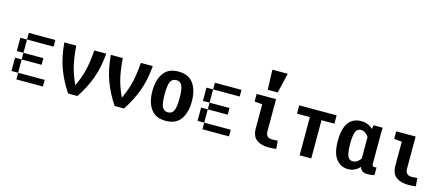

<svg xmlns="http://www.w3.org/2000/svg" viewBox="-48 -1210 4034 1744"><g transform="rotate(15 1969.0 -338.0)"><path d="M312.5 -62.5V0H250V-62.5ZM250 -62.5V0H187.5V-62.5ZM187.5 -62.5V0H125V-62.5ZM125 -125V-62.5H62.5V-125ZM125 -187.5V-125H62.5V-187.5ZM125 -312.5V-250H62.5V-312.5ZM125 -375V-312.5H62.5V-375ZM187.5 -437.5V-375H125V-437.5ZM250 -437.5V-375H187.5V-437.5ZM312.5 -437.5V-375H250V-437.5ZM187.5 -250V-187.5H125V-250ZM250 -250V-187.5H187.5V-250ZM312.5 -250V-187.5H250V-250ZM375 -437.5V-375H312.5V-437.5ZM375 -62.5V0H312.5V-62.5Z M741.2 -437.5H853.5Q841.8 -300.8 803.7 -198.2Q765.6 -95.7 700.2 2H612.3Q546.9 -95.7 508.8 -198.2Q470.7 -300.8 459 -437.5H571.3Q581.1 -308.6 603 -229.5Q625 -150.4 668 -62.5H644.5Q687.5 -150.4 709.5 -229.5Q731.4 -308.6 741.2 -437.5Z M1178.7 -437.5H1291Q1279.3 -300.8 1241.2 -198.2Q1203.1 -95.7 1137.7 2H1049.8Q984.4 -95.7 946.3 -198.2Q908.2 -300.8 896.5 -437.5H1008.8Q1018.6 -308.6 1040.5 -229.5Q1062.5 -150.4 1105.5 -62.5H1082Q1125 -150.4 1147 -229.5Q1168.9 -308.6 1178.7 -437.5Z M1345.7 -218.8Q1345.7 -323.2 1390.6 -386.7Q1435.5 -450.2 1531.2 -450.2Q1627 -450.2 1671.9 -386.7Q1716.8 -323.2 1716.8 -218.8Q1716.8 -114.3 1671.9 -50.8Q1627 12.7 1531.2 12.7Q1435.5 12.7 1390.6 -50.8Q1345.7 -114.3 1345.7 -218.8ZM1601.6 -218.7Q1601.6 -302.7 1585.3 -336.4Q1569.1 -370.1 1531.1 -370.1Q1493.2 -370.1 1477.1 -336.4Q1460.9 -302.7 1460.9 -218.7Q1460.9 -133.8 1477.2 -100.6Q1493.4 -67.4 1531.4 -67.4Q1569.3 -67.4 1585.4 -100.6Q1601.6 -133.8 1601.6 -218.7Z M2062.5 -62.5V0H2000V-62.5ZM2000 -62.5V0H1937.5V-62.5ZM1937.5 -62.5V0H1875V-62.5ZM1875 -125V-62.5H1812.5V-125ZM1875 -187.5V-125H1812.5V-187.5ZM1875 -312.5V-250H1812.5V-312.5ZM1875 -375V-312.5H1812.5V-375ZM1937.5 -437.5V-375H1875V-437.5ZM2000 -437.5V-375H1937.5V-437.5ZM2062.5 -437.5V-375H2000V-437.5ZM1937.5 -250V-187.5H1875V-250ZM2000 -250V-187.5H1937.5V-250ZM2062.5 -250V-187.5H2000V-250ZM2125 -437.5V-375H2062.5V-437.5ZM2125 -62.5V0H2062.5V-62.5Z M2450.2 -437.5V-133.8Q2450.2 -105.5 2464.8 -89.8Q2479.5 -74.2 2511.7 -74.2Q2533.2 -74.2 2562.5 -77.1L2569.3 -1Q2535.2 3.9 2499 3.9Q2425.8 3.9 2383.3 -28.3Q2340.8 -60.5 2340.8 -135.7V-359.4L2267.6 -366.2V-437.5ZM2493.2 -687.5 2449.2 -500H2355.5L2348.6 -687.5Z M2898.4 -359.4V0H2789.1V-359.4H2668V-437.5H3019.5V-359.4Z M3349.6 -78.1H3341.8V-347.7H3351.6L3367.2 -437.5H3453.1L3451.2 -375V-94.7Q3451.2 -84 3457 -78.1Q3462.9 -72.3 3474.6 -72.3Q3483.4 -73.2 3492.2 -74.2V-2Q3459 5.9 3428.7 5.9Q3388.7 5.9 3369.1 -14.6Q3349.6 -35.2 3349.6 -78.1ZM3417 -309.6 3360.4 -285.2Q3343.8 -324.2 3320.3 -345.7Q3296.9 -367.2 3268.6 -367.2Q3247.1 -367.2 3232.9 -353.5Q3218.8 -339.8 3211.9 -307.6Q3205.1 -275.4 3205.1 -218.8Q3205.1 -163.1 3211.9 -130.9Q3218.8 -98.6 3232.9 -85.4Q3247.1 -72.3 3268.6 -72.3Q3296.9 -72.3 3320.3 -93.3Q3343.8 -114.3 3360.4 -152.3L3406.2 -133.8Q3375 -55.7 3335.4 -23.9Q3295.9 7.8 3245.1 7.8Q3176.8 7.8 3133.3 -46.4Q3089.8 -100.6 3089.8 -218.8Q3089.8 -299.8 3110.4 -350.1Q3130.9 -400.4 3167 -422.9Q3203.1 -445.3 3252 -445.3Q3302.7 -445.3 3344.2 -416Q3385.7 -386.7 3417 -309.6Z M3762.7 -437.5V-133.8Q3762.7 -105.5 3777.3 -89.8Q3792 -74.2 3824.2 -74.2Q3845.7 -74.2 3875 -77.1L3881.8 -1Q3847.7 3.9 3811.5 3.9Q3738.3 3.9 3695.8 -28.3Q3653.3 -60.5 3653.3 -135.7V-359.4L3580.1 -366.2V-437.5Z"/></g></svg>

Font: Sudo Var
Style: Regular
Weight: 400
Monospace: yes
Designer: Jens Kutilek
Foundry: Jens Kutilek
Version: Version 0.065;FEAKit 1.0